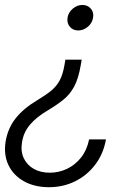

<svg xmlns="http://www.w3.org/2000/svg" viewBox="-25 -572 537 783"><path d="M308.1 -328.6 304.2 -305.7Q294.9 -251.5 277.6 -219.2Q260.3 -187 233.6 -165.5Q207 -144 168.5 -121.1Q124 -94.7 97.7 -64Q71.3 -33.2 64.9 7.3Q58.6 44.9 71.8 73Q85 101.1 112.8 116.7Q140.6 132.3 178.2 132.3Q214.8 132.3 248.3 116.5Q281.7 100.6 305.7 70.3Q329.6 40 338.4 -3.4H407.2Q396.5 56.2 363 99.9Q329.6 143.6 281 167.5Q232.4 191.4 174.8 191.4Q115.7 191.4 72.5 167.2Q29.3 143.1 9.3 100.8Q-10.7 58.6 -2 4.4Q7.3 -49.8 39.1 -89.8Q70.8 -129.9 127.4 -163.6Q163.1 -185.1 184.8 -203.1Q206.5 -221.2 219 -245.1Q231.4 -269 237.8 -306.2L241.7 -328.6ZM311 -551.8Q332.5 -551.8 345.5 -536.6Q358.4 -521.5 354.5 -500Q351.1 -478 333.3 -462.9Q315.4 -447.8 293.9 -447.8Q272.5 -447.8 259.8 -462.9Q247.1 -478 250.5 -500Q253.9 -521.5 271.7 -536.6Q289.6 -551.8 311 -551.8Z"/></svg>

Font: Inter 16pt Light
Style: Italic
Weight: 300
Italic angle: -9.3988°
Version: Version 4.001;git-66647c0bb